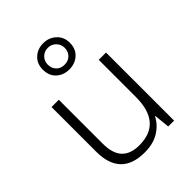

<svg xmlns="http://www.w3.org/2000/svg" viewBox="-232 -932 1061 1061"><g transform="rotate(-45 298.0 -402.0)"><path d="M507 -532V0H461L452 -91H449Q427 -47 381.5 -18.5Q336 10 268 10Q81 10 81 -184V-532H138V-189Q138 -112 172.5 -75.5Q207 -39 275 -39Q450 -39 450 -242V-532ZM298 -609Q253 -609 223 -636.5Q193 -664 193 -712Q193 -758 223 -786Q253 -814 298 -814Q342 -814 373 -785.5Q404 -757 404 -712Q404 -664 373.5 -636.5Q343 -609 298 -609ZM298 -646Q327 -646 345.5 -664.5Q364 -683 364 -712Q364 -740 344.5 -759Q325 -778 298 -778Q270 -778 251 -759Q232 -740 232 -712Q232 -683 250 -664.5Q268 -646 298 -646Z"/></g></svg>

Font: Noto Sans Myanmar Light
Style: Regular
Weight: 300
Designer: Monotype Design Team
Foundry: Monotype Imaging Inc.
Version: Version 2.107; ttfautohint (v1.8.4.7-5d5b)